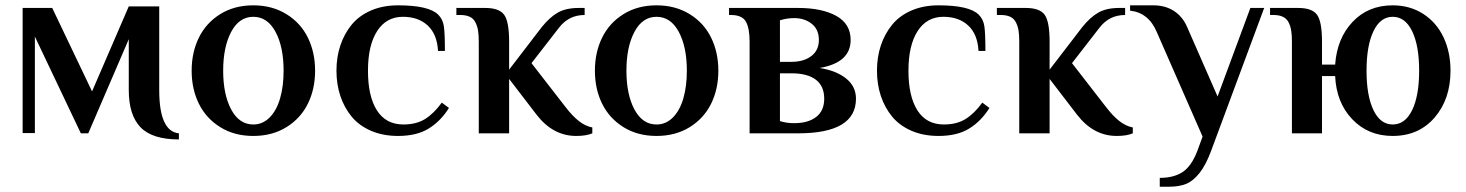

<svg xmlns="http://www.w3.org/2000/svg" viewBox="-20 -500 5499 720"><path d="M650.9 22.9Q550.8 22.9 506.8 -22.9Q462.9 -68.8 462.9 -162.1V-353L311 0H283.2L110.8 -362.8V-1H64.9V-470.2H175.8L325.2 -157.2L462.9 -476.1H577.1V-162.1Q577.1 -7.3 650.9 0Z M929.7 9.8Q858.9 9.8 805.9 -23.2Q752.9 -56.2 725.8 -111.1Q698.7 -166 698.7 -234.9Q698.7 -303.7 725.8 -358.9Q752.9 -414.1 805.9 -447Q858.9 -480 929.7 -480Q1000.5 -480 1054 -447Q1107.4 -414.1 1134.5 -358.9Q1161.6 -303.7 1161.6 -234.9Q1161.6 -166 1134.5 -111.1Q1107.4 -56.2 1054.2 -23.2Q1001 9.8 929.7 9.8ZM929.7 -33.2Q965.3 -33.2 991.5 -59.8Q1017.6 -86.4 1030.5 -131.6Q1043.5 -176.8 1043.5 -234.9Q1043.5 -324.2 1013.2 -380.6Q982.9 -437 929.7 -437Q877 -437 846.9 -380.4Q816.9 -323.7 816.9 -234.9Q816.9 -146 846.9 -89.6Q877 -33.2 929.7 -33.2Z M1472.7 9.8Q1416 9.8 1371.3 -9.5Q1326.7 -28.8 1298.8 -62.5Q1271 -96.2 1256.3 -140.1Q1241.7 -184.1 1241.7 -234.9Q1241.7 -285.6 1256.3 -329.6Q1271 -373.5 1298.8 -407.5Q1326.7 -441.4 1371.3 -460.7Q1416 -480 1472.7 -480Q1588.4 -480 1623.5 -444.8Q1640.6 -427.7 1644.5 -401.4Q1648.4 -375 1648.4 -309.1H1622.6Q1619.1 -371.6 1584 -404.3Q1548.8 -437 1490.7 -437Q1428.7 -437 1394.3 -383.5Q1359.9 -330.1 1359.9 -234.9Q1359.9 -138.7 1393.6 -85.9Q1427.2 -33.2 1492.7 -33.2Q1541.5 -33.2 1574.5 -54Q1607.4 -74.7 1636.7 -115.2L1663.6 -95.2Q1632.8 -45.9 1587.9 -18.1Q1543 9.8 1472.7 9.8Z M2140.6 9.8Q2053.7 9.8 1992.2 -69.8L1889.2 -204.1V0H1775.4V-344.2Q1775.4 -369.1 1772.7 -385.5Q1770 -401.9 1762.9 -416Q1755.9 -430.2 1741.7 -437Q1727.5 -443.8 1705.6 -443.8H1691.4V-470.2H1799.3Q1852.1 -470.2 1870.6 -444.6Q1889.2 -418.9 1889.2 -344.2V-238.8L2011.2 -397.9Q2041 -435.1 2071.5 -452.6Q2102.1 -470.2 2150.4 -470.2H2172.4V-443.8Q2112.8 -443.8 2076.2 -396L1973.1 -263.2L2099.6 -100.1Q2126.5 -64.9 2150.9 -45.9Q2175.3 -26.9 2201.2 -22V0Q2178.7 9.8 2140.6 9.8Z M2441.9 9.8Q2371.1 9.8 2318.1 -23.2Q2265.1 -56.2 2238 -111.1Q2210.9 -166 2210.9 -234.9Q2210.9 -303.7 2238 -358.9Q2265.1 -414.1 2318.1 -447Q2371.1 -480 2441.9 -480Q2512.7 -480 2566.2 -447Q2619.6 -414.1 2646.7 -358.9Q2673.8 -303.7 2673.8 -234.9Q2673.8 -166 2646.7 -111.1Q2619.6 -56.2 2566.4 -23.2Q2513.2 9.8 2441.9 9.8ZM2441.9 -33.2Q2477.5 -33.2 2503.7 -59.8Q2529.8 -86.4 2542.7 -131.6Q2555.7 -176.8 2555.7 -234.9Q2555.7 -324.2 2525.4 -380.6Q2495.1 -437 2441.9 -437Q2389.2 -437 2359.1 -380.4Q2329.1 -323.7 2329.1 -234.9Q2329.1 -146 2359.1 -89.6Q2389.2 -33.2 2441.9 -33.2Z M2791 0V-344.2Q2791 -394.5 2776.9 -419.2Q2762.7 -443.8 2720.7 -443.8H2713.9V-470.2H2972.7Q3062 -470.2 3116 -440.4Q3169.9 -410.6 3169.9 -350.1Q3169.9 -265.1 3053.7 -245.1Q3116.7 -234.9 3153.3 -205.3Q3189.9 -175.8 3189.9 -129.9Q3189.9 0 2972.7 0ZM2904.8 -268.1H2947.8Q2993.7 -268.1 3022.2 -289.6Q3050.8 -311 3050.8 -350.1Q3050.8 -389.6 3023.9 -410.9Q2997.1 -432.1 2958 -432.1Q2930.7 -432.1 2904.8 -423.8ZM2958 -38.1Q3010.3 -38.1 3040.5 -61.3Q3070.8 -84.5 3070.8 -129.9Q3070.8 -177.2 3039.3 -201.2Q3007.8 -225.1 2947.8 -225.1H2904.8V-45.9Q2929.2 -38.1 2958 -38.1Z M3499.5 9.8Q3442.9 9.8 3398.2 -9.5Q3353.5 -28.8 3325.7 -62.5Q3297.9 -96.2 3283.2 -140.1Q3268.6 -184.1 3268.6 -234.9Q3268.6 -285.6 3283.2 -329.6Q3297.9 -373.5 3325.7 -407.5Q3353.5 -441.4 3398.2 -460.7Q3442.9 -480 3499.5 -480Q3615.2 -480 3650.4 -444.8Q3667.5 -427.7 3671.4 -401.4Q3675.3 -375 3675.3 -309.1H3649.4Q3646 -371.6 3610.8 -404.3Q3575.7 -437 3517.6 -437Q3455.6 -437 3421.1 -383.5Q3386.7 -330.1 3386.7 -234.9Q3386.7 -138.7 3420.4 -85.9Q3454.1 -33.2 3519.5 -33.2Q3568.4 -33.2 3601.3 -54Q3634.3 -74.7 3663.6 -115.2L3690.4 -95.2Q3659.7 -45.9 3614.7 -18.1Q3569.8 9.8 3499.5 9.8Z M4167.5 9.8Q4080.6 9.8 4019 -69.8L3916 -204.1V0H3802.2V-344.2Q3802.2 -369.1 3799.6 -385.5Q3796.9 -401.9 3789.8 -416Q3782.7 -430.2 3768.6 -437Q3754.4 -443.8 3732.4 -443.8H3718.3V-470.2H3826.2Q3878.9 -470.2 3897.5 -444.6Q3916 -418.9 3916 -344.2V-238.8L4038.1 -397.9Q4067.9 -435.1 4098.4 -452.6Q4128.9 -470.2 4177.2 -470.2H4199.2V-443.8Q4139.6 -443.8 4103 -396L4000 -263.2L4126.5 -100.1Q4153.3 -64.9 4177.7 -45.9Q4202.1 -26.9 4228 -22V0Q4205.6 9.8 4167.5 9.8Z M4329.1 200.2V167Q4381.3 167 4414.6 145.3Q4447.8 123.5 4469.7 66.9L4489.7 12.2L4317.9 -379.9Q4287.1 -452.6 4217.8 -460V-480H4305.2Q4349.6 -480 4382.1 -459Q4414.6 -438 4431.2 -399.9L4545.9 -138.2L4668.9 -470.2H4720.7L4522 64.9Q4502.4 118.2 4478.5 148.4Q4454.6 178.7 4428.2 189.5Q4401.9 200.2 4364.7 200.2Z M5202.6 9.8Q5110.4 9.8 5050.8 -53Q4991.2 -115.7 4986.8 -214.8H4937.5V0H4824.7V-344.2Q4824.7 -369.1 4822 -385.5Q4819.3 -401.9 4812.3 -416Q4805.2 -430.2 4791 -437Q4776.9 -443.8 4754.9 -443.8H4742.7V-470.2H4847.7Q4900.4 -470.2 4918.9 -444.6Q4937.5 -418.9 4937.5 -344.2V-257.8H4986.8Q4993.7 -356 5052.2 -418Q5110.8 -480 5202.6 -480Q5267.1 -480 5316.9 -448Q5366.7 -416 5393.1 -360.4Q5419.4 -304.7 5419.4 -234.9Q5419.4 -128.4 5359.9 -59.3Q5300.3 9.8 5202.6 9.8ZM5202.6 -33.2Q5249.5 -33.2 5275.6 -87.2Q5301.8 -141.1 5301.8 -234.9Q5301.8 -328.6 5275.6 -382.8Q5249.5 -437 5202.6 -437Q5156.2 -437 5130.4 -382.8Q5104.5 -328.6 5104.5 -234.9Q5104.5 -141.1 5130.4 -87.2Q5156.2 -33.2 5202.6 -33.2Z"/></svg>

Font: El Messiri SemiBold
Style: Regular
Weight: 600
Designer: Mohamed Gaber
Foundry: Kief Type Foundry
Version: Version 2.007;PS 002.007;hotconv 1.0.88;makeotf.lib2.5.64775